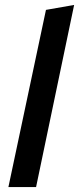

<svg xmlns="http://www.w3.org/2000/svg" viewBox="-20 -757 320 777"><path d="M14 0 166 -717 280 -737 126 0Z"/></svg>

Font: Red Hat Text SemiBold
Style: Italic
Weight: 600
Italic angle: -12°
Designer: Pentagram, MCKL
Foundry: Pentagram, MCKL
Version: Version 1.023